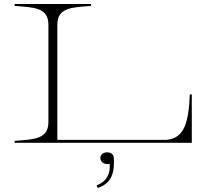

<svg xmlns="http://www.w3.org/2000/svg" viewBox="-20 -720 1062 968"><path d="M937 -244C931 -106 911 -23 820 -15H269V-596C269 -682 343 -683 439 -690V-700H54V-690C150 -683 224 -682 224 -596V-104C224 -18 150 -17 54 -10V0H947V-244ZM467 215 473 228C530 207 559 171 554 77C553 57 538 48 520 48C504 48 486 57 486 76C486 97 504 107 520 107C524 107 528 107 533 106C537 156 519 194 467 215Z"/></svg>

Font: Sprat Extended Thin
Style: Regular
Weight: 100
Width: 9
Designer: Ethan Nakache
Foundry: Collletttivo
Version: Version 2.000;Glyphs 3.2 (3217)